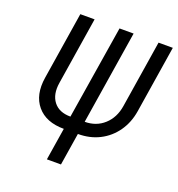

<svg xmlns="http://www.w3.org/2000/svg" viewBox="-132 -839 879 948"><g transform="rotate(20 307.5 -365.0)"><path d="M219 0 246 -170Q152 -170 105 -226Q58 -282 73 -376L129 -730H204L148 -376Q138 -313 167 -275.5Q196 -238 256 -238L335 -730H409L331 -238Q391 -238 432.5 -275.5Q474 -313 484 -376L540 -730H615L559 -376Q549 -314 516 -267.5Q483 -221 433 -195.5Q383 -170 320 -170L293 0Z"/></g></svg>

Font: JetBrains Mono NL Light
Style: Italic
Weight: 300
Italic angle: -9°
Designer: Philipp Nurullin, Konstantin Bulenkov
Foundry: JetBrains
Version: Version 2.304; ttfautohint (v1.8.4.7-5d5b)